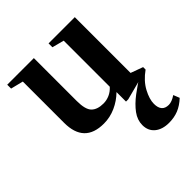

<svg xmlns="http://www.w3.org/2000/svg" viewBox="-213 -665 1071 1071"><g transform="rotate(-45 323.0 -129.5)"><path d="M245 10.5Q91 10.5 91 -149.5V-475.5L17 -494V-524.5H227V-185.5Q227 -118.5 251 -94.5Q275 -70.5 323 -70.5Q348 -70.5 371.2 -80.8Q394.5 -91 413.5 -112V-475.5L343 -494V-524.5H550V-84.5L622.5 -58V-38.5L436.5 10.5H419V-64.5Q384 -30 339 -9.8Q294 10.5 245 10.5ZM505.5 264.5Q453 264.5 421.8 238.8Q390.5 213 390.5 168Q390.5 127.5 417 91.5Q443.5 55.5 488 21.8Q532.5 -12 586 -44.5L622.5 -38.5Q570.5 -1.5 545.2 45.8Q520 93 520 129.5Q520 192.5 575 192.5Q599.5 192.5 631 171L645.5 207.5Q613.5 237.5 579.8 251Q546 264.5 505.5 264.5Z"/></g></svg>

Font: Libre Caslon Text SemiBold
Style: Regular
Weight: 600
Designer: Pablo Impallari, Rodrigo Fuenzalida, Katja Schimmel
Foundry: Pablo Impallari, Rodrigo Fuenzalida
Version: Version 2.000